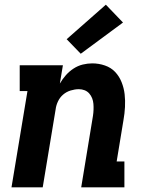

<svg xmlns="http://www.w3.org/2000/svg" viewBox="-20 -798 640 818"><path d="M29 0 97 -410H64V-520H248L235 -442Q246 -461 260.5 -477.5Q275 -494 293.5 -506Q312 -518 332.5 -523Q353 -528 373 -528Q401 -528 427 -519Q453 -510 470.5 -491.5Q488 -473 498 -448Q508 -423 511 -396.5Q514 -370 512.5 -342Q511 -314 506 -286L477 -110H510V0H326L376 -304Q378 -317 378.5 -330Q379 -343 378 -355.5Q377 -368 372.5 -379.5Q368 -391 360 -400Q352 -409 340.5 -413.5Q329 -418 316 -418Q299 -418 281 -412.5Q263 -407 249 -395Q235 -383 227 -366Q219 -349 217 -332L162 0ZM324 -569 264 -631 431 -778 504 -702Z"/></svg>

Font: Iosevka HT Extrabold Extended
Style: Italic
Weight: 800
Width: 7
Italic angle: -9°
Monospace: yes
Designer: Belleve Invis
Foundry: Belleve Invis
Version: Version 32.3.0; ttfautohint (v1.8.4)